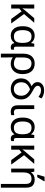

<svg xmlns="http://www.w3.org/2000/svg" viewBox="1683 -2499 1056 4462"><g transform="rotate(90 2211.0 -268.0)"><path d="M509 -536 306 -299 525 0H420L244 -242L178 -188V0H85V-536H178V-397Q178 -357 176 -319Q174 -281 172 -261H174Q183 -274 193.5 -287.5Q204 -301 213 -312L403 -536Z M807 10Q711 10 650 -59.5Q589 -129 589 -266Q589 -402 648.5 -474Q708 -546 811 -546Q867 -546 909 -523Q951 -500 977 -463H981L994 -536H1064V-118Q1064 -87 1076 -74.5Q1088 -62 1105 -62Q1113 -62 1122 -64Q1131 -66 1135 -67V-3Q1128 1 1112 5.5Q1096 10 1079 10Q1042 10 1017.5 -8Q993 -26 982 -72H975Q950 -36 908.5 -13Q867 10 807 10ZM825 -63Q908 -63 942.5 -110.5Q977 -158 977 -261V-267Q977 -367 943.5 -420Q910 -473 824 -473Q751 -473 715.5 -419.5Q680 -366 680 -265Q680 -63 825 -63Z M1227 240V-275Q1227 -412 1290.5 -479Q1354 -546 1455 -546Q1572 -546 1637 -472Q1702 -398 1702 -263Q1702 -178 1671 -116.5Q1640 -55 1585.5 -22.5Q1531 10 1461 10Q1421 10 1383 -1.5Q1345 -13 1316 -35H1311Q1313 -19 1314 17Q1315 53 1315 98V240ZM1460 -63Q1532 -63 1571.5 -114.5Q1611 -166 1611 -263Q1611 -370 1570.5 -421Q1530 -472 1453 -472Q1316 -472 1316 -274V-112Q1345 -87 1382.5 -75Q1420 -63 1460 -63Z M2048 10Q1977 10 1921 -19Q1865 -48 1833.5 -101Q1802 -154 1802 -225Q1802 -321 1849.5 -380Q1897 -439 1983 -473Q1960 -488 1938 -506Q1916 -524 1902 -550.5Q1888 -577 1888 -615Q1888 -651 1908 -685.5Q1928 -720 1971 -742.5Q2014 -765 2082 -765Q2132 -765 2169 -754Q2206 -743 2231.5 -728.5Q2257 -714 2269 -703L2231 -634Q2200 -658 2162.5 -675.5Q2125 -693 2081 -693Q2039 -693 2015.5 -681Q1992 -669 1983 -651.5Q1974 -634 1974 -618Q1974 -601 1982 -584Q1990 -567 2014.5 -547.5Q2039 -528 2088 -502Q2177 -455 2220 -409.5Q2263 -364 2277 -320.5Q2291 -277 2291 -235Q2291 -150 2257 -96Q2223 -42 2167.5 -16Q2112 10 2048 10ZM2050 -62Q2124 -62 2164.5 -110.5Q2205 -159 2205 -233Q2205 -307 2165 -356Q2125 -405 2057 -437Q1981 -411 1936.5 -363.5Q1892 -316 1892 -233Q1892 -156 1935 -109Q1978 -62 2050 -62Z M2578 10Q2499 10 2463 -32.5Q2427 -75 2427 -150V-536H2515V-147Q2515 -98 2536 -80.5Q2557 -63 2589 -63Q2609 -63 2624.5 -66Q2640 -69 2655 -73V-2Q2642 3 2623 6.5Q2604 10 2578 10Z M2930 10Q2834 10 2773 -59.5Q2712 -129 2712 -266Q2712 -402 2771.5 -474Q2831 -546 2934 -546Q2990 -546 3032 -523Q3074 -500 3100 -463H3104L3117 -536H3187V-118Q3187 -87 3199 -74.5Q3211 -62 3228 -62Q3236 -62 3245 -64Q3254 -66 3258 -67V-3Q3251 1 3235 5.5Q3219 10 3202 10Q3165 10 3140.5 -8Q3116 -26 3105 -72H3098Q3073 -36 3031.5 -13Q2990 10 2930 10ZM2948 -63Q3031 -63 3065.5 -110.5Q3100 -158 3100 -261V-267Q3100 -367 3066.5 -420Q3033 -473 2947 -473Q2874 -473 2838.5 -419.5Q2803 -366 2803 -265Q2803 -63 2948 -63Z M3789 -536 3586 -299 3805 0H3700L3524 -242L3458 -188V0H3365V-536H3458V-397Q3458 -357 3456 -319Q3454 -281 3452 -261H3454Q3463 -274 3473.5 -287.5Q3484 -301 3493 -312L3683 -536Z M4254 240V-343Q4254 -472 4139 -472Q4054 -472 4020.5 -422Q3987 -372 3987 -278V0H3899V-536H3970L3983 -463H3988Q4014 -505 4057.5 -525.5Q4101 -546 4152 -546Q4244 -546 4292.5 -499.5Q4341 -453 4341 -349V240ZM4039 -606V-618L4087 -776H4193V-766L4098 -606Z"/></g></svg>

Font: Noto Sans Historical
Style: Regular
Weight: 400
Designer: Monotype Design Team
Foundry: Monotype Imaging Inc.
Version: Version 2.013; ttfautohint (v1.8.4.7-5d5b)